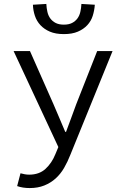

<svg xmlns="http://www.w3.org/2000/svg" viewBox="-20 -745 640 974"><path d="M131 209Q95 209 67 199L84 134Q94 137 105.5 139Q117 141 128 141Q179 141 211 111.5Q243 82 261 37L276 1L49 -486H132L251 -217Q265 -185 280.5 -148Q296 -111 311 -76H315Q328 -111 341.5 -147.5Q355 -184 367 -217L473 -486H551L337 40Q323 76 305 107Q287 138 262 160.5Q237 183 204.5 196Q172 209 131 209ZM304 -572Q262 -572 233 -584.5Q204 -597 185 -617.5Q166 -638 157 -665Q148 -692 147 -721L215 -725Q216 -704 220.5 -684.5Q225 -665 235.5 -651Q246 -637 262.5 -628.5Q279 -620 304 -620Q329 -620 345.5 -628.5Q362 -637 372.5 -651Q383 -665 387.5 -684.5Q392 -704 393 -725L461 -721Q459 -692 450.5 -665Q442 -638 423 -617.5Q404 -597 375 -584.5Q346 -572 304 -572Z"/></svg>

Font: Source Code Pro
Style: Regular
Weight: 400
Monospace: yes
Designer: Paul D. Hunt, Teo Tuominen
Foundry: Adobe Systems Incorporated
Version: Version 2.030;PS 1.000;hotconv 16.6.51;makeotf.lib2.5.65220